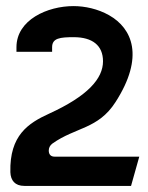

<svg xmlns="http://www.w3.org/2000/svg" viewBox="-20 -610 484 630"><path d="M60 0H410L437 -96H159C147 -96 140 -103 140 -116C140 -125 144 -133 152 -139C228 -193 302 -186 359 -275C455 -424 414 -517 338 -560C301 -581 258 -590 221 -590C136 -590 34 -545 34 -455V-440H151V-455C151 -485 177 -488 222 -488C283 -488 318 -461 318 -409C318 -352 268 -295 141 -237C73 -206 11 -166 14 -45C15 -18 29 0 60 0Z"/></svg>

Font: Charger Pro
Style: Blk
Weight: 900
Designer: Jasper
Foundry: Cannot Into Space Fonts
Version: Version 1.09